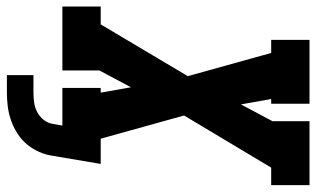

<svg xmlns="http://www.w3.org/2000/svg" viewBox="-216 -570 940 571"><g transform="rotate(90 254.5 -285.0)"><path d="M193 165V86H245Q259 86 274 84Q289 82 302.5 75Q316 68 326 55.5Q336 43 338 28L343 0H231V-114H245L229 -204L179 -110V0H-11V-114H42L196 -373L127 -621H88V-735H278V-621H264L280 -531L330 -625V-735H520V-621H468L313 -362L382 -114H457L433 28Q430 49 421.5 68.5Q413 88 399 105Q385 122 366 134Q347 146 326.5 153Q306 160 285.5 162.5Q265 165 245 165Z"/></g></svg>

Font: Iosevka Slab Heavy Oblique
Style: Regular
Weight: 900
Italic angle: -9°
Monospace: yes
Designer: Belleve Invis
Foundry: Belleve Invis
Version: Version 11.1.1; ttfautohint (v1.8.3)